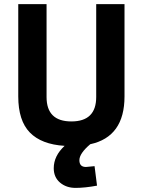

<svg xmlns="http://www.w3.org/2000/svg" viewBox="-20 -700 696 936"><path d="M207 -227Q207 -108 328 -108Q449 -108 449 -227V-680H587V-230Q587 -33 420 3Q367 48 367 81Q367 114 399 114L441 110L453 205Q394 216 348.5 216Q303 216 272.5 190Q242 164 242 120Q242 60 295 11Q182 4 125.5 -54Q69 -112 69 -230V-680H207Z"/></svg>

Font: Titillium Web[RUS by Daymarius]
Style: Bold
Weight: 700
Designer: Cyrillization by Daymarius
Foundry: Cyrillization by Daymarius
Version: Version 1.002 September 11, 2018